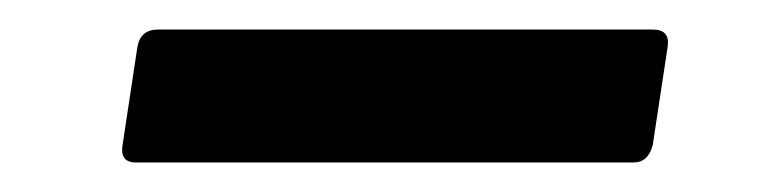

<svg xmlns="http://www.w3.org/2000/svg" viewBox="-20 -331 516 130"><path d="M72 -221Q61 -221 63 -233L73 -299Q75 -311 87 -311H422Q434 -311 432 -299L422 -233Q419 -221 409 -221Z"/></svg>

Font: Sofia Sans
Style: Bold Italic
Weight: 700
Italic angle: -9°
Designer: Botio Nikoltchev, Ani Petrova
Foundry: lettersoup
Version: Version 4.101; ttfautohint (v1.8.4.7-5d5b)